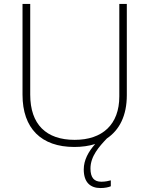

<svg xmlns="http://www.w3.org/2000/svg" viewBox="-20 -734 756 972"><path d="M438 119C438 57 482 8 521 -33C585 -76 622 -149 622 -252V-714H584V-246C584 -103 498 -26 358 -26C214 -26 133 -104 133 -255V-714H94V-254C94 -84 189 10 356 10C395 10 430 5 462 -5C428 33 404 76 404 124C404 190 438 218 489 218C511 218 529 214 541 209V179C530 182 513 186 493 186C457 186 438 166 438 119Z"/></svg>

Font: Noto Sans Ethiopic ExtraLight
Style: Regular
Weight: 200
Designer: Monotype Design Team
Foundry: Monotype Imaging Inc.
Version: Version 2.102